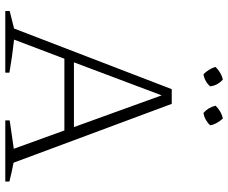

<svg xmlns="http://www.w3.org/2000/svg" viewBox="-90 -794 883 744"><g transform="rotate(90 352.0 -421.5)"><path d="M610 -32Q647 -25 683 -16V0H446V-17L556 -33L485 -229H207L133 -34Q199 -27 261 -16V0H22V-17L90 -34L325 -645H382ZM221 -266H472L349 -606ZM288 -843Q311 -822 314 -794Q306 -784 293.5 -777Q281 -770 267 -768Q258 -777 250 -789.5Q242 -802 239 -815Q249 -825 261.5 -832.5Q274 -840 288 -843ZM439 -843Q448 -833 455.5 -820Q463 -807 465 -794Q456 -784 443.5 -777Q431 -770 417 -768Q396 -786 389 -815Q399 -825 411.5 -832.5Q424 -840 439 -843Z"/></g></svg>

Font: Piazzolla ExtraLight
Style: Regular
Weight: 200
Designer: Juan Pablo del Peral
Foundry: Huerta Tipografica
Version: Version 1.330